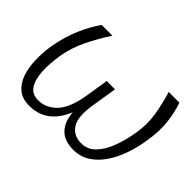

<svg xmlns="http://www.w3.org/2000/svg" viewBox="-112 -736 953 953"><g transform="rotate(45 365.0 -259.0)"><path d="M605.1 -528.4H680Q697.1 -483.7 704.7 -420.5Q712.4 -357.2 698.5 -277Q690 -223.4 672.1 -172.2Q654.1 -121.1 626.1 -79.9Q598 -38.7 559.8 -14.4Q521.7 9.9 472.7 9.9Q410.9 9.9 377.8 -23.8Q344.8 -57.5 339.8 -120.4Q314.6 -57.5 270.6 -23.8Q226.6 9.9 163.7 9.9Q115.8 9.9 85.9 -14.4Q56.1 -38.7 41.9 -79.7Q27.7 -120.7 26.1 -171.9Q24.5 -223 33 -277Q46.9 -356.2 74.6 -419.6Q102.3 -483 134.6 -528.4H210.2Q171.5 -469.1 140.4 -405.5Q109.4 -342 98 -277Q87 -210.2 89.8 -156.6Q92.7 -103 113.3 -71.7Q133.9 -40.5 176.1 -40.8Q228.7 -40.5 270.2 -81.9Q311.8 -123.2 329.2 -222.7L349.4 -349.1H407.7L387.4 -222.7Q370 -123.2 397.4 -81.9Q424.7 -40.5 477.3 -40.8Q521 -40.5 552 -71.6Q583.1 -102.6 603.5 -156.2Q623.9 -209.9 634.6 -277Q644.9 -342 634.4 -405.2Q623.9 -468.4 605.1 -528.4Z"/></g></svg>

Font: Inter Extra Light  BETA
Style: Italic
Weight: 200
Italic angle: 9.39999°
Designer: Rasmus Andersson
Foundry: rsms
Version: Version 3.011;git-f93a4a705